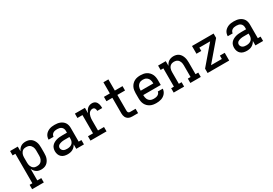

<svg xmlns="http://www.w3.org/2000/svg" viewBox="47 -1861 4557 3202"><g transform="rotate(-30 2325.0 -260.0)"><path d="M39 215V131H92V-436H39V-520H187V-429Q197 -451 212 -470.5Q227 -490 247 -503.5Q267 -517 290.5 -522.5Q314 -528 339 -528Q365 -528 391 -521.5Q417 -515 439 -499.5Q461 -484 476.5 -461.5Q492 -439 501 -414.5Q510 -390 513 -363.5Q516 -337 516 -310V-210Q516 -183 513 -156.5Q510 -130 501 -105.5Q492 -81 476.5 -58.5Q461 -36 439 -20.5Q417 -5 391 1.5Q365 8 339 8Q314 8 290.5 2.5Q267 -3 247 -16.5Q227 -30 212 -49.5Q197 -69 187 -91V131H264V215ZM301 -76Q318 -76 335 -79.5Q352 -83 366.5 -92Q381 -101 391.5 -114.5Q402 -128 409 -143.5Q416 -159 418.5 -176Q421 -193 421 -210V-310Q421 -327 418.5 -344Q416 -361 409 -376.5Q402 -392 391.5 -405.5Q381 -419 366.5 -428Q352 -437 335 -440.5Q318 -444 301 -444Q284 -444 267.5 -440.5Q251 -437 237.5 -427.5Q224 -418 214 -404.5Q204 -391 198 -375.5Q192 -360 189.5 -343.5Q187 -327 187 -310V-210Q187 -193 189.5 -176.5Q192 -160 198 -144.5Q204 -129 214 -115.5Q224 -102 237.5 -92.5Q251 -83 267.5 -79.5Q284 -76 301 -76Z M846 8Q815 8 784 0Q753 -8 729.5 -29Q706 -50 695 -80Q684 -110 684 -142Q684 -169 692 -196Q700 -223 718.5 -243.5Q737 -264 761.5 -277.5Q786 -291 812 -298.5Q838 -306 865.5 -308.5Q893 -311 921 -311H1013V-348Q1013 -369 1004.5 -389Q996 -409 979 -422Q962 -435 941 -439.5Q920 -444 898 -444Q879 -444 859.5 -440.5Q840 -437 823.5 -427Q807 -417 796.5 -400Q786 -383 785 -363H690Q690 -388 697.5 -412.5Q705 -437 720 -456.5Q735 -476 756 -490.5Q777 -505 800.5 -513.5Q824 -522 848.5 -525Q873 -528 898 -528Q925 -528 951 -524.5Q977 -521 1001.5 -511.5Q1026 -502 1047 -486Q1068 -470 1082 -448Q1096 -426 1102 -400Q1108 -374 1108 -348V-84H1161V0H1013V-86Q1001 -63 983.5 -44.5Q966 -26 944 -14Q922 -2 897 3Q872 8 846 8ZM883 -76Q908 -76 932 -82Q956 -88 975 -103Q994 -118 1003.5 -141.5Q1013 -165 1013 -189V-228H921Q906 -228 891 -227Q876 -226 861.5 -223Q847 -220 832.5 -215Q818 -210 806 -202Q794 -194 786.5 -180.5Q779 -167 779 -152Q779 -134 788.5 -117.5Q798 -101 813.5 -91.5Q829 -82 847 -79Q865 -76 883 -76Z M1287 0V-84H1384V-436H1287V-520H1480V-417Q1488 -439 1500.5 -460Q1513 -481 1531 -497Q1549 -513 1572 -520.5Q1595 -528 1619 -528Q1637 -528 1654.5 -522.5Q1672 -517 1685.5 -505Q1699 -493 1707.5 -477Q1716 -461 1720.5 -444Q1725 -427 1726.5 -409Q1728 -391 1728 -373H1633Q1633 -385 1631 -397.5Q1629 -410 1622.5 -421Q1616 -432 1605 -438Q1594 -444 1581 -444Q1563 -444 1546 -436.5Q1529 -429 1517 -415Q1505 -401 1498 -383.5Q1491 -366 1487 -348.5Q1483 -331 1481.5 -312.5Q1480 -294 1480 -276V-84H1596V0Z M2094 0Q2076 0 2058.5 -3Q2041 -6 2024.5 -14Q2008 -22 1995 -35Q1982 -48 1974.5 -64Q1967 -80 1963.5 -98Q1960 -116 1960 -134V-436H1846V-520H1960V-735H2056V-520H2204V-436H2056V-134Q2056 -125 2057.5 -116Q2059 -107 2064 -99.5Q2069 -92 2077 -88Q2085 -84 2094 -84H2204V0Z M2553 8Q2523 8 2494 3Q2465 -2 2439 -15Q2413 -28 2391.5 -49Q2370 -70 2357 -96.5Q2344 -123 2339 -152Q2334 -181 2334 -210V-310Q2334 -339 2339 -368Q2344 -397 2357 -423Q2370 -449 2390.5 -470Q2411 -491 2437 -504.5Q2463 -518 2492 -523Q2521 -528 2550 -528Q2579 -528 2608 -523Q2637 -518 2663 -504.5Q2689 -491 2709.5 -470Q2730 -449 2743 -423Q2756 -397 2761 -368Q2766 -339 2766 -310V-218H2429V-210Q2429 -193 2432 -175.5Q2435 -158 2441.5 -142.5Q2448 -127 2459.5 -113.5Q2471 -100 2486 -91.5Q2501 -83 2518 -79.5Q2535 -76 2553 -76Q2571 -76 2590 -79Q2609 -82 2626 -90.5Q2643 -99 2655 -114Q2667 -129 2669 -148H2764Q2763 -124 2754 -101Q2745 -78 2729 -59Q2713 -40 2692.5 -26.5Q2672 -13 2649 -5.5Q2626 2 2601.5 5Q2577 8 2553 8ZM2429 -302H2671V-310Q2671 -327 2668.5 -344Q2666 -361 2659 -377Q2652 -393 2641 -406Q2630 -419 2615.5 -428Q2601 -437 2584 -440.5Q2567 -444 2550 -444Q2533 -444 2516 -440.5Q2499 -437 2484.5 -428Q2470 -419 2459 -406Q2448 -393 2441 -377Q2434 -361 2431.5 -344Q2429 -327 2429 -310Z M2889 0V-84H2942V-436H2889V-520H3037V-429Q3047 -451 3061.5 -470.5Q3076 -490 3096 -503Q3116 -516 3140 -522Q3164 -528 3188 -528Q3214 -528 3239.5 -521Q3265 -514 3286 -498Q3307 -482 3321 -460Q3335 -438 3343.5 -413Q3352 -388 3355 -362Q3358 -336 3358 -310V-84H3411V0H3210V-84H3263V-310Q3263 -327 3260.5 -343.5Q3258 -360 3252.5 -375.5Q3247 -391 3237 -404.5Q3227 -418 3213 -427Q3199 -436 3183 -440Q3167 -444 3150 -444Q3133 -444 3117 -440Q3101 -436 3087 -427Q3073 -418 3063 -404.5Q3053 -391 3047.5 -375.5Q3042 -360 3039.5 -343.5Q3037 -327 3037 -310V-84H3090V0Z M3542 0V-84L3843 -436H3635V-371H3542V-520H3958V-436L3657 -84H3865V-149H3958V0Z M4296 8Q4265 8 4234 0Q4203 -8 4179.5 -29Q4156 -50 4145 -80Q4134 -110 4134 -142Q4134 -169 4142 -196Q4150 -223 4168.5 -243.5Q4187 -264 4211.5 -277.5Q4236 -291 4262 -298.5Q4288 -306 4315.5 -308.5Q4343 -311 4371 -311H4463V-348Q4463 -369 4454.5 -389Q4446 -409 4429 -422Q4412 -435 4391 -439.5Q4370 -444 4348 -444Q4329 -444 4309.5 -440.5Q4290 -437 4273.5 -427Q4257 -417 4246.5 -400Q4236 -383 4235 -363H4140Q4140 -388 4147.5 -412.5Q4155 -437 4170 -456.5Q4185 -476 4206 -490.5Q4227 -505 4250.5 -513.5Q4274 -522 4298.5 -525Q4323 -528 4348 -528Q4375 -528 4401 -524.5Q4427 -521 4451.5 -511.5Q4476 -502 4497 -486Q4518 -470 4532 -448Q4546 -426 4552 -400Q4558 -374 4558 -348V-84H4611V0H4463V-86Q4451 -63 4433.5 -44.5Q4416 -26 4394 -14Q4372 -2 4347 3Q4322 8 4296 8ZM4333 -76Q4358 -76 4382 -82Q4406 -88 4425 -103Q4444 -118 4453.5 -141.5Q4463 -165 4463 -189V-228H4371Q4356 -228 4341 -227Q4326 -226 4311.5 -223Q4297 -220 4282.5 -215Q4268 -210 4256 -202Q4244 -194 4236.5 -180.5Q4229 -167 4229 -152Q4229 -134 4238.5 -117.5Q4248 -101 4263.5 -91.5Q4279 -82 4297 -79Q4315 -76 4333 -76Z"/></g></svg>

Font: Iosevka Etoile Medium
Style: Regular
Weight: 500
Designer: Belleve Invis
Foundry: Belleve Invis
Version: Version 22.1.2; ttfautohint (v1.8.4)